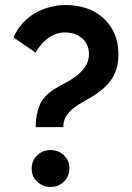

<svg xmlns="http://www.w3.org/2000/svg" viewBox="-20 -739 526 764"><path d="M122 -233Q122 -282 138 -321Q154 -360 204 -389Q219 -398 241 -409.5Q263 -421 284 -437Q305 -453 319.5 -474.5Q334 -496 334 -524Q334 -545 326 -561Q318 -577 305 -588Q292 -599 274.5 -604.5Q257 -610 239 -610Q217 -610 199 -602.5Q181 -595 166.5 -583.5Q152 -572 140.5 -557.5Q129 -543 121 -530L34 -590Q47 -621 68.5 -645Q90 -669 117.5 -685.5Q145 -702 177 -710.5Q209 -719 243 -719Q281 -719 318 -708Q355 -697 384.5 -673Q414 -649 432.5 -611.5Q451 -574 451 -522Q451 -490 443.5 -465.5Q436 -441 422 -421Q408 -401 389 -385Q370 -369 346 -354Q326 -342 306 -331Q286 -320 269.5 -306.5Q253 -293 242.5 -275.5Q232 -258 232 -233ZM256 -69Q256 -37 234 -16Q212 5 181 5Q151 5 128.5 -15.5Q106 -36 106 -68Q106 -100 128 -121Q150 -142 181 -142Q212 -142 234 -121.5Q256 -101 256 -69Z"/></svg>

Font: IngvarSans
Style: Bold
Weight: 700
Version: Version 3.000